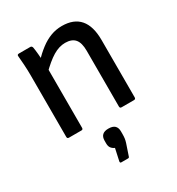

<svg xmlns="http://www.w3.org/2000/svg" viewBox="-176 -610 881 957"><g transform="rotate(-30 264.5 -131.5)"><path d="M380 0Q370 0 370 -10V-331Q370 -377 352 -398Q334 -419 296 -419Q261 -419 225.5 -397.5Q190 -376 144 -330L140 -401Q171 -433 200 -455Q229 -477 259.5 -488.5Q290 -500 324 -500Q392 -500 426.5 -460Q461 -420 461 -340V-10Q461 0 451 0ZM77 0Q67 0 67 -10V-366Q67 -395 65 -426Q63 -457 61 -477Q59 -488 71 -488H136Q144 -488 147 -479Q150 -464 152.5 -436Q155 -408 156 -388L158 -361V-10Q158 0 149 0ZM241 237Q234 237 235 228L250 159Q237 153 230 143.5Q223 134 223 117V102Q223 59 269 59Q294 59 305.5 70Q317 81 317 102V118Q317 132 315.5 143Q314 154 310 166L288 231Q287 237 279 237Z"/></g></svg>

Font: Sofia Sans Semi Condensed Medium
Style: Regular
Weight: 500
Designer: Botio Nikoltchev, Ani Petrova
Foundry: lettersoup
Version: Version 4.100